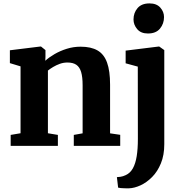

<svg xmlns="http://www.w3.org/2000/svg" viewBox="-20 -834 1044 1098"><path d="M97.5 -72V-454.5L36.5 -473V-546.5L211 -568H214.5L240 -547.5V-510L239 -486.5Q260 -506 291.8 -524.5Q323.5 -543 361.8 -555Q400 -567 441 -567Q500.5 -567 537.8 -545.5Q575 -524 592.2 -476.2Q609.5 -428.5 609.5 -350V-71.5L667.5 -63V0H402V-62.5L452.5 -71.5V-346Q452.5 -393.5 444 -422Q435.5 -450.5 416.5 -463.5Q397.5 -476.5 365.5 -476.5Q343 -476.5 322.2 -469Q301.5 -461.5 284 -451Q266.5 -440.5 254 -430.5V-72L311 -62.5V0H41V-62.5ZM717 243Q705 243 692.5 242.8Q680 242.5 670 241.5Q660 240.5 655.5 239L648.5 179Q655 179 669 177Q683 175 699 167.5Q724.5 156 739.8 128.8Q755 101.5 761.8 59.2Q768.5 17 768.5 -39.5L768 -453L698.5 -472V-544.5L888.5 -568H890.5L919.5 -547.5V-9.5Q919.5 53 900.2 100Q881 147 850 178.2Q819 209.5 783.8 225.8Q748.5 242 717 243ZM825.5 -642.5Q785.5 -642.5 764.5 -667.5Q743.5 -692.5 743.5 -722.5Q743.5 -760.5 766.5 -787.5Q789.5 -814.5 834.5 -814.5H835.5Q875.5 -814.5 896.8 -790.5Q918 -766.5 918 -736.5Q918 -698.5 895 -670.5Q872 -642.5 826.5 -642.5Z"/></svg>

Font: Merriweather 20pt ExtraBold
Style: Regular
Weight: 800
Version: Version 2.100